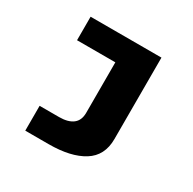

<svg xmlns="http://www.w3.org/2000/svg" viewBox="-150 -657 1001 994"><g transform="rotate(30 350.0 -160.0)"><path d="M120 180V31.5H236.5Q290 31.5 318.5 9.5Q347 -12.5 347 -57.5V-359.5H118V-500H541.5V-13Q541.5 86.5 466.5 133.2Q391.5 180 259.5 180Z"/></g></svg>

Font: Trispace SemiExpanded ExtraBold
Style: Regular
Weight: 800
Width: 6
Designer: Tyler Finck
Foundry: Etcetera Type Company
Version: Version 1.210; ttfautohint (v1.8.3)